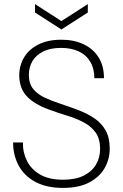

<svg xmlns="http://www.w3.org/2000/svg" viewBox="-20 -906 602 938"><path d="M288 12Q208 12 153.5 -17Q99 -46 71.5 -96.5Q44 -147 44 -210H92Q91 -161 112 -119.5Q133 -78 176.5 -53Q220 -28 288 -28Q349 -28 389 -48Q429 -68 449 -102Q469 -136 469 -178Q469 -229 446.5 -259.5Q424 -290 387.5 -309Q351 -328 306.5 -341.5Q262 -355 219 -371Q149 -396 112 -434.5Q75 -473 74 -536Q74 -586 97.5 -625.5Q121 -665 167.5 -688.5Q214 -712 280 -712Q341 -712 388 -690Q435 -668 461.5 -626Q488 -584 488 -524H441Q441 -570 421.5 -603.5Q402 -637 365.5 -654.5Q329 -672 278 -672Q226 -672 191 -654.5Q156 -637 138.5 -607.5Q121 -578 121 -540Q121 -497 142.5 -471Q164 -445 199.5 -428.5Q235 -412 278.5 -398Q322 -384 368 -366Q411 -349 444 -326Q477 -303 496.5 -268Q516 -233 516 -180Q516 -128 491 -84.5Q466 -41 415.5 -14.5Q365 12 288 12ZM280 -762 151 -845V-886L280 -803L409 -886V-845Z"/></svg>

Font: DM Sans 17pt ExtraLight
Style: Regular
Weight: 250
Version: Version 4.004;gftools[0.9.30]